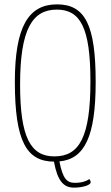

<svg xmlns="http://www.w3.org/2000/svg" viewBox="-20 -730 506 879"><path d="M322 107C286 107 267 87 252 9C368 -2 418 -106 418 -355C418 -615 370 -710 241 -710C111 -710 48 -609 48 -355C48 -82 102 9 227 10C243 97 270 129 319 129C359 129 395 117 395 105C395 100 393 94 389 90C374 100 354 107 322 107ZM72 -343C72 -596 128 -686 240 -686C347 -686 394 -605 394 -358C394 -104 344 -14 229 -14C120 -14 72 -101 72 -343Z"/></svg>

Font: Yanone Kaffeesatz Extra Light
Style: Regular
Weight: 200
Designer: Yanone (Cyrillic: Daniel Pouzeot & Huerta Tipografica)
Foundry: Yanone
Version: Version 1.100;PS 001.100;hotconv 1.0.70;makeotf.lib2.5.58329